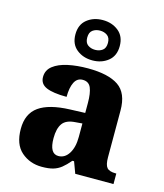

<svg xmlns="http://www.w3.org/2000/svg" viewBox="-121 -904 855 1004"><g transform="rotate(15 307.0 -402.0)"><path d="M200 10Q135 10 89 -30Q43 -70 43 -154Q43 -236 98 -275Q153 -314 265 -318L347 -321V-375Q347 -428 335 -456.5Q323 -485 290 -485Q260 -485 245.5 -456Q231 -427 231 -377Q158 -377 121.5 -392.5Q85 -408 85 -446Q85 -483 114.5 -506Q144 -529 193 -539.5Q242 -550 301 -550Q412 -550 467 -512.5Q522 -475 522 -381V-128Q522 -87 535 -72Q548 -57 582 -57H586V0H379L356 -62H347Q324 -35 304.5 -19.5Q285 -4 261 3Q237 10 200 10ZM269 -67Q304 -67 325.5 -101Q347 -135 347 -191V-264L310 -261Q260 -258 240.5 -230.5Q221 -203 221 -151Q221 -67 269 -67ZM311 -596Q261 -596 226 -624Q191 -652 191 -705Q191 -758 226 -786Q261 -814 311 -814Q361 -814 396 -786Q431 -758 431 -705Q431 -652 396 -624Q361 -596 311 -596ZM311 -653Q334 -653 350.5 -665Q367 -677 367 -705Q367 -733 350.5 -745Q334 -757 311 -757Q288 -757 271.5 -745Q255 -733 255 -705Q255 -677 271.5 -665Q288 -653 311 -653Z"/></g></svg>

Font: Noto Serif Tamil ExtraBold
Style: Italic
Weight: 800
Italic angle: -12°
Designer: Indian Type Foundry, Tom Grace, and the Monotype Design Team
Foundry: Monotype Imaging Inc.
Version: Version 2.003; ttfautohint (v1.8.4.7-5d5b)